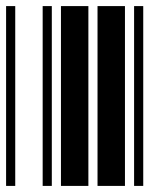

<svg xmlns="http://www.w3.org/2000/svg" viewBox="-20 -610 520 630"><path d="M0 0V-590H30V0ZM120 0V-590H150V0ZM180 0V-590H270V0ZM300 0V-590H390V0ZM420 0V-590H450V0Z"/></svg>

Font: Libre Barcode 39 Extended Text
Style: Regular
Weight: 400
Version: Version 1.005; ttfautohint (v1.8.3)